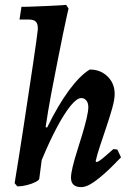

<svg xmlns="http://www.w3.org/2000/svg" viewBox="-20 -756 541 787"><path d="M375 -92Q379 -92 385 -95.5Q391 -99 404.5 -110Q418 -121 445 -145L461 -143L476 -111Q434 -67 403.5 -40.5Q373 -14 351.5 -1.5Q330 11 313 11Q271 11 271 -28Q271 -44 278 -73Q285 -102 296 -136.5Q307 -171 317.5 -206Q328 -241 335 -270.5Q342 -300 342 -317Q342 -334 334 -344Q326 -354 313 -354Q295 -354 269 -322Q243 -290 212.5 -232.5Q182 -175 151 -100L141 -24Q141 -18 125.5 -10Q110 -2 89.5 3Q69 8 51 8L40 -5Q40 -5 45 -36.5Q50 -68 58.5 -120Q67 -172 76.5 -236Q86 -300 96 -365Q106 -430 114.5 -487.5Q123 -545 128.5 -584.5Q134 -624 135 -635Q136 -657 127.5 -666.5Q119 -676 97 -676H60L68 -728Q94 -728 125.5 -729.5Q157 -731 185.5 -732Q214 -733 232.5 -734.5Q251 -736 251 -736L261 -721Q261 -721 254.5 -693Q248 -665 238 -615.5Q228 -566 215.5 -503.5Q203 -441 190 -372Q177 -303 167 -235L173 -233Q218 -325 263 -386Q308 -447 348 -471Q392 -471 421 -442.5Q450 -414 450 -371Q450 -348 440 -312.5Q430 -277 416.5 -237Q403 -197 390.5 -159.5Q378 -122 372 -95Z"/></svg>

Font: Alegreya SemiBold
Style: Italic
Weight: 600
Italic angle: -7°
Designer: Juan Pablo del Peral
Foundry: Huerta Tipografica
Version: Version 2.009